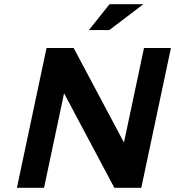

<svg xmlns="http://www.w3.org/2000/svg" viewBox="-20 -900 839 920"><path d="M203 -670 61 0H191L287 -453L528 0H657L799 -670H670L574 -217L333 -670ZM406 -756H504L667 -880H505Z"/></svg>

Font: LT Wave Text Bold Italic
Style: Regular
Weight: 700
Designer: Daniel Lyons
Version: Version 2.5 (Glyphs App)